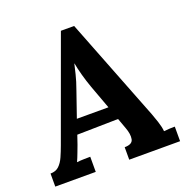

<svg xmlns="http://www.w3.org/2000/svg" viewBox="-128 -836 925 954"><g transform="rotate(-20 334.0 -359.0)"><path d="M4 0V-69Q32 -69 49 -85Q66 -101 77.5 -127Q89 -153 100 -183L295 -718H365L578 -173Q584 -158 594 -127.5Q604 -97 606 -74Q623 -76 638.5 -76.5Q654 -77 664 -77V0H395V-66Q436 -66 441 -91.5Q446 -117 432 -154L412 -209L195 -205L179 -158Q174 -145 164.5 -119.5Q155 -94 147 -77Q163 -79 185.5 -79.5Q208 -80 218 -80V0ZM220 -280H387L341 -405Q328 -441 318 -477.5Q308 -514 303 -542H302Q298 -525 290 -491Q282 -457 265 -410Z"/></g></svg>

Font: Lora
Style: Bold
Weight: 700
Designer: Olga Karpushina, Alexei Vanyashin (Cyrillic)
Foundry: Cyreal
Version: Version 3.006; ttfautohint (v1.8.4.7-5d5b);gftools[0.9.30]